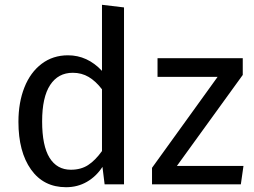

<svg xmlns="http://www.w3.org/2000/svg" viewBox="-20 -770 1062 802"><path d="M498 -739V0H417L408 -73Q382 -33 343 -10.5Q304 12 256 12Q162 12 109.5 -62Q57 -136 57 -261Q57 -342 82 -405Q107 -468 154 -503.5Q201 -539 264 -539Q345 -539 406 -474V-750ZM406 -139V-397Q380 -431 350.5 -448.5Q321 -466 284 -466Q223 -466 189.5 -415Q156 -364 156 -263Q156 -161 187 -111Q218 -61 276 -61Q318 -61 348 -80.5Q378 -100 406 -139ZM994 -457 719 -77H997L986 0H615V-69L889 -449H638V-527H994Z"/></svg>

Font: Fira GO
Style: Regular
Weight: 400
Designer: Carrois Corporate
Foundry: Carrois Corporate GbR
Version: Version 0.300